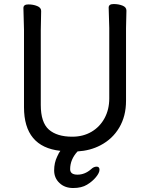

<svg xmlns="http://www.w3.org/2000/svg" viewBox="-20 -735 750 961"><path d="M282.2 20Q100.1 0 100.1 -198.2V-585.9L97.2 -694.8Q97.2 -712.9 121.6 -712.9Q146 -712.9 166 -704.8Q186 -696.8 186 -680.2L184.1 -584V-210Q184.1 -122.1 224.6 -86.4Q265.1 -50.8 341.8 -50.8Q396 -50.8 438 -75.4Q480 -100.1 503.4 -143.6Q526.9 -187 526.9 -242.2V-595.2L523.9 -696.8Q523.9 -714.8 548.6 -714.8Q573.2 -714.8 593 -707Q612.8 -699.2 612.8 -682.1L610.8 -594.2V-230Q610.8 -153.8 576.9 -96.4Q543 -39.1 482.9 -7.8Q432.1 19 368.2 22.9Q331.1 63 331.1 111.8Q331.1 139.2 367.9 139.2Q404.8 139.2 436 111.8Q449.2 99.1 463.6 99.1Q478 99.1 478 114.5Q478 129.9 460.4 151.4Q442.9 172.9 415.5 189.5Q388.2 206.1 346.2 206.1Q304.2 206.1 277.6 180.9Q251 155.8 251 117.9Q251 80.1 266.1 48.8Q275.9 26.9 282.2 20Z"/></svg>

Font: LXGW WenKai Screen
Style: Regular
Weight: 400
Designer: LXGW / Fontworks Inc.
Foundry: LXGW / Fontworks Inc.
Version: Version 1.510;January 18,2025